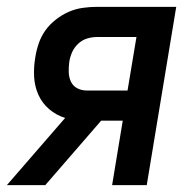

<svg xmlns="http://www.w3.org/2000/svg" viewBox="-45 -540 565 560"><path d="M-25 0 145 -196Q119 -204 98.5 -221.5Q78 -239 67 -263.5Q56 -288 54.5 -316Q53 -344 58 -373Q61 -393 68 -413.5Q75 -434 87.5 -451.5Q100 -469 118 -483Q136 -497 155.5 -505.5Q175 -514 196 -517Q217 -520 237 -520H469L383 0H282L313 -188H250L87 0ZM208 -276H327L353 -432H237Q223 -432 208.5 -427.5Q194 -423 182.5 -412Q171 -401 165 -387Q159 -373 157 -359Q155 -344 155.5 -329Q156 -314 162 -301.5Q168 -289 180.5 -282.5Q193 -276 208 -276Z"/></svg>

Font: Iosevka SS04 Semibold
Style: Italic
Weight: 600
Italic angle: -9°
Monospace: yes
Designer: Belleve Invis
Foundry: Belleve Invis
Version: Version 19.0.0; ttfautohint (v1.8.4)